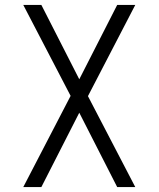

<svg xmlns="http://www.w3.org/2000/svg" viewBox="-20 -755 640 775"><path d="M74 0 265 -368 74 -735H147L300 -435L453 -735H526L335 -367L526 0H453L300 -300L147 0Z"/></svg>

Font: Iosevka Custom Light Extended
Style: Regular
Weight: 300
Width: 7
Monospace: yes
Designer: Belleve Invis
Foundry: Belleve Invis
Version: Version 11.2.4; ttfautohint (v1.8.4)